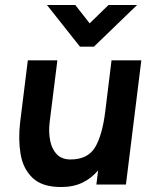

<svg xmlns="http://www.w3.org/2000/svg" viewBox="-20 -743 606 773"><path d="M302 -555 169 -723H283L341 -649L417 -723H532L358 -555ZM180 -252Q175 -211 182 -176.5Q189 -142 209 -121.5Q229 -101 264 -101Q333 -101 362.5 -149.5Q392 -198 404 -296L429 -500H549L487 0H368L375 -57Q348 -25 311.5 -7.5Q275 10 226 10Q150 10 111.5 -26.5Q73 -63 63 -122Q53 -181 61 -250L92 -500H211Z"/></svg>

Font: Haskoy Bold
Style: Italic
Weight: 700
Designer: Ertekin Erdin
Foundry: Ertekin Erdin
Version: Version 2.000; ttfautohint (v1.8.4.7-5d5b)